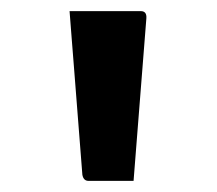

<svg xmlns="http://www.w3.org/2000/svg" viewBox="-20 -770 390 345"><path d="M220 -445H139Q130 -445 128 -456L113 -648Q111 -674 109 -698.5Q107 -723 105 -750H233Q244 -750 243 -737Z"/></svg>

Font: Recursive Sn Lnr St
Style: Regular
Weight: 400
Version: Version 1.079;hotconv 1.0.112;makeotfexe 2.5.65598; ttfautoh